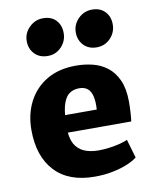

<svg xmlns="http://www.w3.org/2000/svg" viewBox="-91 -899 779 975"><g transform="rotate(-10 298.0 -411.0)"><path d="M319 8Q184 8 113 -68.8Q42 -145.5 42 -281Q42 -362 75 -426Q108 -490 170.2 -527Q232.5 -564 321 -564Q365.5 -564 407 -553.8Q448.5 -543.5 481.5 -518.2Q514.5 -493 534.5 -449Q554.5 -405 555 -338Q555 -308 553.2 -281Q551.5 -254 549 -236H222Q225.5 -200.5 238.5 -176.5Q255.5 -147 286.5 -133.5Q317.5 -120 361 -120Q388 -120 417.5 -124Q447 -128 472.2 -134.5Q497.5 -141 511 -148L539 -52Q520.5 -37 487.8 -23.2Q455 -9.5 411.8 -0.8Q368.5 8 319 8ZM387 -326Q389.5 -366.5 383.2 -393.8Q377 -421 360.8 -434.5Q344.5 -448 317 -448Q285.5 -448 263.8 -430.8Q242 -413.5 231 -371.5Q226 -352 223.5 -326ZM190 -637Q148 -637 122.5 -663.2Q97 -689.5 97 -730Q97 -770.5 127 -800.2Q157 -830 198 -830Q241 -830 265 -804.2Q289 -778.5 289 -738Q289 -697 260.5 -667Q232 -637 190 -637ZM442 -637Q401 -637 375.5 -663.2Q350 -689.5 350 -730Q350 -770.5 379.5 -800.2Q409 -830 451 -830Q493 -830 517.5 -804.2Q542 -778.5 542 -738Q542 -697 513.5 -667Q485 -637 442 -637Z"/></g></svg>

Font: Koeln Type Sans ExtraBold
Style: Regular
Weight: 800
Designer: Eben Sorkin
Foundry: Eben Sorkin
Version: Version 2.001